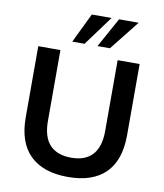

<svg xmlns="http://www.w3.org/2000/svg" viewBox="-100 -1020 946 1110"><g transform="rotate(10 373.0 -464.5)"><path d="M374 10Q229 10 152 -65Q75 -140 75 -287V-705H205V-289Q205 -195 248 -149Q291 -103 374 -103Q456 -103 498.5 -149.5Q541 -196 541 -289V-705H670V-287Q670 -140 594.5 -65Q519 10 374 10ZM264 -765 348 -939H464L336 -765ZM412 -765 508 -939H623L485 -765Z"/></g></svg>

Font: Nunito Sans 11pt
Style: Bold
Weight: 700
Version: Version 3.101;gftools[0.9.27]